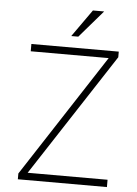

<svg xmlns="http://www.w3.org/2000/svg" viewBox="-61 -975 726 1021"><g transform="rotate(5 302.0 -464.5)"><path d="M73.5 0V-31L498.5 -684H82.5V-723H549V-693L122.5 -39H549V0ZM290 -783.5 393 -929H453L327.5 -783.5Z"/></g></svg>

Font: Public Sans Thin Thin
Style: Regular
Weight: 250
Version: Version 2.001